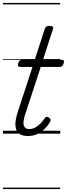

<svg xmlns="http://www.w3.org/2000/svg" viewBox="-20 -905 453 1300"><path d="M168 16Q130 16 108.5 -1Q87 -18 84.5 -53.5Q82 -89 99 -143L200 -452H116Q105 -452 102.5 -458.5Q100 -465 103 -477Q107 -489 113 -494.5Q119 -500 130 -500H215L283 -709Q287 -721 293.5 -725.5Q300 -730 314 -730Q331 -730 337 -724Q343 -718 338 -706L271 -500H399Q410 -500 412 -494Q414 -488 411 -476Q407 -463 401 -457.5Q395 -452 384 -452H256L149 -126Q133 -75 142 -53Q151 -31 177 -31Q208 -31 235.5 -52.5Q263 -74 281 -102Q285 -109 292.5 -112.5Q300 -116 310 -109Q321 -103 322 -95.5Q323 -88 319 -80Q305 -55 283 -33Q261 -11 232.5 2.5Q204 16 168 16ZM0 365H388V375H0ZM0 -20H388V0H0ZM0 -505H388V-500H0ZM0 -885H388V-875H0Z"/></svg>

Font: Playwrite DK Loopet Guides
Style: Regular
Weight: 400
Designer: Veronika Burian, José Scaglione
Foundry: TypeTogether
Version: Version 1.003